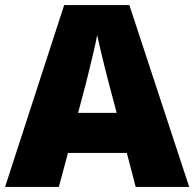

<svg xmlns="http://www.w3.org/2000/svg" viewBox="-20 -737 766 757"><path d="M515 0 480 -134H248L212 0H0L233 -717H490L726 0ZM409 -409Q404 -428 395 -463.5Q386 -499 377 -537Q368 -575 363 -599Q359 -575 350.5 -539Q342 -503 333.5 -468Q325 -433 319 -409L288 -292H440Z"/></svg>

Font: Noto Sans Bengali UI Black
Style: Regular
Weight: 900
Designer: Jelle Bosma - Monotype Design Team
Foundry: Monotype Imaging Inc.
Version: Version 2.003; ttfautohint (v1.8.4.7-5d5b)